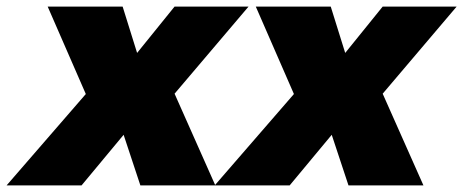

<svg xmlns="http://www.w3.org/2000/svg" viewBox="-76 -564 1409 584"><path d="M297 -544 341 -403 455 -544H680L455 -279L579 0H351L300 -154L172 0H-56L185 -278L69 -544Z M930 -544 974 -403 1088 -544H1313L1088 -279L1212 0H984L933 -154L805 0H577L818 -278L702 -544Z"/></svg>

Font: Gontserrat ExtraBold
Style: Italic
Weight: 800
Italic angle: -11.3°
Designer: Julieta Ulanovsky
Foundry: Julieta Ulanovsky
Version: Version 6.001